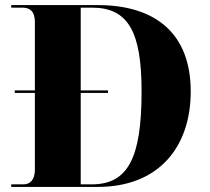

<svg xmlns="http://www.w3.org/2000/svg" viewBox="-20 -734 823 754"><path d="M24 0H364C603 0 729 -156 729 -375C729 -602 591 -714 364 -714H24V-704H68C96 -704 117 -691 117 -647V-379H38V-369H117V-69C117 -27 98 -10 72 -10H24ZM340 -10H297V-369H404V-379H297V-704H341C482 -704 536 -612 536 -375C536 -112 482 -10 340 -10Z"/></svg>

Font: Noto Serif Display ExtraBold
Style: Regular
Weight: 800
Designer: Monotype Design Team
Foundry: Monotype Imaging Inc.
Version: Version 2.009